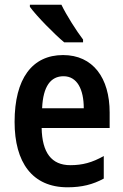

<svg xmlns="http://www.w3.org/2000/svg" viewBox="-20 -786 524 816"><path d="M241 -766H107V-757C135 -718 213 -639 253 -606H333V-618C306 -653 262 -722 241 -766ZM248 -552C117 -552 42 -452 42 -268C42 -96 117 10 267 10C328 10 375 -2 421 -27V-123C372 -95 330 -84 279 -84C199 -84 159 -137 157 -242H446V-308C446 -455 375 -552 248 -552ZM250 -462C308 -462 336 -406 336 -326H159C163 -420 196 -462 250 -462Z"/></svg>

Font: Noto Sans Thai Cond SemBd
Style: Regular
Weight: 600
Width: 3
Designer: Monotype Design Team
Foundry: Monotype Imaging Inc.
Version: Version 2.002